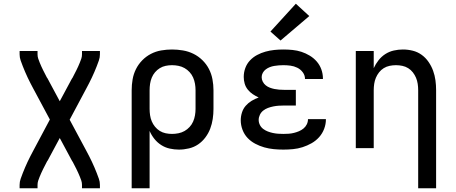

<svg xmlns="http://www.w3.org/2000/svg" viewBox="-20 -793 2440 1028"><path d="M85 215V197Q85 180 90.5 164.5Q96 149 102 133.5Q108 118 114.5 103Q121 88 128 73Q135 58 142.5 43.5Q150 29 158 14L247 -153L158 -319Q150 -334 142.5 -348.5Q135 -363 128 -378Q121 -393 114.5 -408Q108 -423 102 -438.5Q96 -454 90.5 -469.5Q85 -485 85 -502V-520H181V-502Q181 -490 184.5 -479.5Q188 -469 192.5 -458Q197 -447 201.5 -437Q206 -427 211 -417Q216 -407 221.5 -396.5Q227 -386 232 -376H233Q234 -374 235 -372Q236 -370 237 -368Q237 -368 237 -367.5Q237 -367 237 -367H238Q239 -365 240 -363Q241 -361 242 -359L300 -251L358 -359Q359 -361 360 -363Q361 -365 362 -367H363Q363 -367 363 -367.5Q363 -368 363 -368Q364 -370 365 -372Q366 -374 368 -376Q373 -386 378.5 -396.5Q384 -407 389 -417Q394 -427 398.5 -437Q403 -447 407.5 -458Q412 -469 415.5 -479.5Q419 -490 419 -502V-520H515V-502Q515 -485 509.5 -469.5Q504 -454 498 -438.5Q492 -423 485.5 -408Q479 -393 472 -378Q465 -363 457.5 -348.5Q450 -334 442 -319L353 -152L442 14Q450 29 457.5 43.5Q465 58 472 73Q479 88 485.5 103Q492 118 498 133.5Q504 149 509.5 164.5Q515 180 515 197V215H419V197Q419 185 415.5 174.5Q412 164 407.5 153Q403 142 398.5 132Q394 122 389 112Q384 102 378.5 91.5Q373 81 368 71H367Q366 69 365 67Q364 65 363 63Q363 63 363 62.5Q363 62 363 62H362Q361 60 360 58Q359 56 358 54L300 -54L242 54Q241 56 240 58Q239 60 238 62H237Q237 62 237 62.5Q237 63 237 63Q236 65 235 67Q234 69 232 71Q227 81 221.5 91.5Q216 102 211 112Q206 122 201.5 132Q197 142 192.5 153Q188 164 184.5 174.5Q181 185 181 197V215Z M685 215V-310Q685 -339 690 -368Q695 -397 708 -423Q721 -449 741.5 -470Q762 -491 788 -504.5Q814 -518 843 -523Q872 -528 901 -528Q930 -528 959.5 -523Q989 -518 1015.5 -505Q1042 -492 1063.5 -471Q1085 -450 1098.5 -424Q1112 -398 1117.5 -368.5Q1123 -339 1123 -310V-210Q1123 -183 1119 -156Q1115 -129 1105.5 -104Q1096 -79 1079.5 -57Q1063 -35 1041 -20Q1019 -5 992 1.5Q965 8 938 8Q913 8 888.5 2.5Q864 -3 843 -16.5Q822 -30 806.5 -49.5Q791 -69 781 -92V215ZM901 -76Q918 -76 935.5 -79.5Q953 -83 968 -91.5Q983 -100 995 -113Q1007 -126 1014 -142Q1021 -158 1024 -175.5Q1027 -193 1027 -210V-310Q1027 -327 1024 -344.5Q1021 -362 1014 -378Q1007 -394 995 -407Q983 -420 968 -428.5Q953 -437 935.5 -440.5Q918 -444 901 -444Q884 -444 867 -440.5Q850 -437 835.5 -428Q821 -419 810 -406Q799 -393 792.5 -377Q786 -361 783.5 -344Q781 -327 781 -310V-210Q781 -193 783.5 -176Q786 -159 792.5 -143.5Q799 -128 810 -114.5Q821 -101 835.5 -92Q850 -83 867 -79.5Q884 -76 901 -76Z M1497 8Q1471 8 1445.5 5.5Q1420 3 1395 -4Q1370 -11 1346.5 -23.5Q1323 -36 1305.5 -54.5Q1288 -73 1278.5 -98Q1269 -123 1269 -149Q1269 -170 1275.5 -190.5Q1282 -211 1295.5 -226.5Q1309 -242 1327 -253Q1345 -264 1365 -271Q1348 -279 1333 -289Q1318 -299 1306.5 -313.5Q1295 -328 1290 -345.5Q1285 -363 1285 -381Q1285 -406 1293.5 -429Q1302 -452 1318.5 -469.5Q1335 -487 1356.5 -498.5Q1378 -510 1401.5 -516.5Q1425 -523 1449 -525.5Q1473 -528 1497 -528Q1522 -528 1546.5 -525.5Q1571 -523 1594 -515.5Q1617 -508 1638.5 -495Q1660 -482 1676 -463.5Q1692 -445 1700.5 -421.5Q1709 -398 1709 -373Q1709 -373 1709 -372Q1709 -371 1709 -370H1613Q1613 -371 1613 -371Q1613 -371 1613 -371Q1613 -390 1601 -406Q1589 -422 1571.5 -430.5Q1554 -439 1535 -441.5Q1516 -444 1497 -444Q1485 -444 1472.5 -443Q1460 -442 1448 -440Q1436 -438 1424.5 -433.5Q1413 -429 1403 -421.5Q1393 -414 1387 -403Q1381 -392 1381 -380Q1381 -380 1381 -380Q1381 -380 1381 -380Q1381 -367 1387 -355.5Q1393 -344 1403 -336Q1413 -328 1425 -323.5Q1437 -319 1449.5 -316.5Q1462 -314 1474.5 -313Q1487 -312 1500 -312H1564V-228H1500Q1486 -228 1471.5 -227Q1457 -226 1442.5 -223Q1428 -220 1414.5 -215Q1401 -210 1389.5 -201Q1378 -192 1371.5 -178.5Q1365 -165 1365 -151Q1365 -137 1371.5 -124Q1378 -111 1389.5 -102.5Q1401 -94 1414 -89Q1427 -84 1441 -81Q1455 -78 1469 -77Q1483 -76 1497 -76Q1512 -76 1526 -77Q1540 -78 1554 -81.5Q1568 -85 1581 -90.5Q1594 -96 1605 -105Q1616 -114 1622.5 -127Q1629 -140 1629 -155H1725Q1725 -154 1725 -154Q1725 -154 1725 -154Q1725 -128 1715.5 -103Q1706 -78 1688.5 -58.5Q1671 -39 1648 -26Q1625 -13 1600 -5Q1575 3 1549 5.5Q1523 8 1497 8ZM1482 -576 1428 -624 1564 -773 1636 -707Z M2219 215V-310Q2219 -327 2216.5 -344Q2214 -361 2207.5 -376.5Q2201 -392 2190.5 -405.5Q2180 -419 2165.5 -428Q2151 -437 2134 -440.5Q2117 -444 2100 -444Q2083 -444 2066 -440.5Q2049 -437 2034.5 -428Q2020 -419 2009.5 -405.5Q1999 -392 1992.5 -376.5Q1986 -361 1983.5 -344Q1981 -327 1981 -310V0H1885V-520H1981V-428Q1991 -450 2006.5 -470Q2022 -490 2043 -503.5Q2064 -517 2088.5 -522.5Q2113 -528 2137 -528Q2164 -528 2190 -521.5Q2216 -515 2237.5 -499.5Q2259 -484 2274.5 -461.5Q2290 -439 2299 -414Q2308 -389 2311.5 -363Q2315 -337 2315 -310V215Z"/></svg>

Font: Zed Mono Medium Extended
Style: Regular
Weight: 500
Width: 7
Monospace: yes
Designer: Belleve Invis
Foundry: Belleve Invis
Version: Version 1.0.0; ttfautohint (v1.8.4)